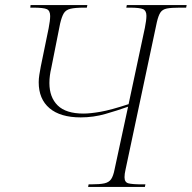

<svg xmlns="http://www.w3.org/2000/svg" viewBox="-20 -734 753 754"><path d="M326 0 328 -10H337Q372 -10 390 -14Q408 -18 416.5 -30.5Q425 -43 430 -69L483 -315Q441 -300 394 -286.5Q347 -273 297 -273Q217 -273 174.5 -309Q132 -345 132 -411Q132 -425 134.5 -440.5Q137 -456 140 -472L171 -623Q177 -654 177 -671Q177 -692 164 -698Q151 -704 110 -704H99L100 -714H323L321 -704H311Q275 -704 256.5 -699.5Q238 -695 230 -681Q222 -667 216 -641L181 -465Q178 -453 176 -438Q174 -423 174 -408Q174 -352 206.5 -320Q239 -288 308 -288Q334 -288 374.5 -295Q415 -302 485 -325L549 -625Q555 -655 555 -672Q555 -692 542 -698Q529 -704 489 -704H476L478 -714H713L711 -704H687Q652 -704 635 -700.5Q618 -697 610 -685Q602 -673 596 -647L473 -68Q469 -51 469 -38Q469 -18 484.5 -14Q500 -10 539 -10H551L549 0Z"/></svg>

Font: Noto Serif Display SemiCondensed ExtraLight
Style: Italic
Weight: 200
Width: 4
Italic angle: -12°
Designer: Monotype Design Team
Foundry: Monotype Imaging Inc.
Version: Version 2.009